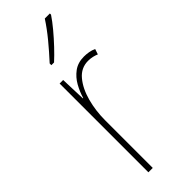

<svg xmlns="http://www.w3.org/2000/svg" viewBox="-255 -785 806 806"><g transform="rotate(-45 148.0 -382.0)"><path d="M229 -535Q243 -535 257.5 -532.5Q272 -530 285 -524L277 -500Q268 -504 255.5 -507Q243 -510 229 -510Q187 -510 159 -476.5Q131 -443 117 -391Q103 -339 103 -283V0H77V-527H98L102 -414H104Q112 -442 127.5 -470Q143 -498 168 -516.5Q193 -535 229 -535ZM256 -757Q240 -733 217 -705.5Q194 -678 169.5 -652Q145 -626 123 -606H107V-616Q141 -653 171.5 -690Q202 -727 226 -764H256Z"/></g></svg>

Font: Noto Sans Myanmar Condensed Thin
Style: Regular
Weight: 100
Width: 3
Designer: Monotype Design Team
Foundry: Monotype Imaging Inc.
Version: Version 2.107; ttfautohint (v1.8.4.7-5d5b)